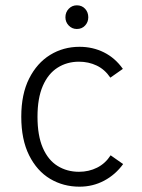

<svg xmlns="http://www.w3.org/2000/svg" viewBox="-20 -694 533 722"><path d="M60 -255Q60 -340 89.5 -398.5Q119 -457 168.5 -487.5Q218 -518 279 -518Q329 -518 371 -497Q413 -476 442 -435L395 -402Q374 -433 343.5 -447.5Q313 -462 277 -462Q232 -462 196.5 -439.5Q161 -417 141 -371Q121 -325 121 -255Q121 -184 141 -138Q161 -92 196.5 -70Q232 -48 277 -48Q314 -48 345 -63.5Q376 -79 396 -110L443 -77Q414 -37 371.5 -14.5Q329 8 279 8Q218 8 168.5 -21.5Q119 -51 89.5 -110Q60 -169 60 -255ZM226 -629Q226 -648 238.5 -661Q251 -674 269 -674Q288 -674 300 -661Q312 -648 312 -629Q312 -611 300 -598Q288 -585 269 -585Q251 -585 238.5 -598Q226 -611 226 -629Z"/></svg>

Font: Radio Canada Light
Style: Regular
Weight: 300
Designer: Charles Daoud, Etienne Aubert Bonn, Alexandre Saumier Demers, Jacques Le Bailly
Foundry: Radio-Canada
Version: Version 2.104;gftools[0.9.28.dev5+ged2979d]